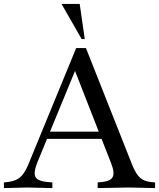

<svg xmlns="http://www.w3.org/2000/svg" viewBox="-36 -960 814 983"><path d="M-16 3V-26L-7 -27Q26 -30 47 -39.5Q68 -49 83.5 -70.5Q99 -92 114 -130L354 -714H404L640 -118Q659 -70 680.5 -50.5Q702 -31 738 -28L758 -26V3L624 0L464 3V-26L485 -28Q530 -32 541 -54Q552 -76 533 -124L334 -633H363L157 -133Q142 -96 141.5 -74Q141 -52 157.5 -41.5Q174 -31 209 -28L232 -26V3L103 0ZM198 -249 211 -286H487L499 -249ZM398 -760H382L279 -940H372Z"/></svg>

Font: Baskervville Medium
Style: Regular
Weight: 500
Version: Version 1.100